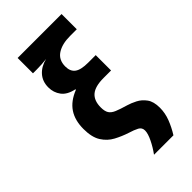

<svg xmlns="http://www.w3.org/2000/svg" viewBox="-284 -838 1097 1097"><g transform="rotate(-45 265.0 -289.0)"><path d="M262 182Q287 148 305.5 110Q324 72 324 48Q324 24 303.5 13Q283 2 247 -9Q207 -22 168.5 -42.5Q130 -63 105.5 -101.5Q81 -140 81 -207Q81 -277 112 -323.5Q143 -370 209 -396V-400Q155 -411 131 -443Q107 -475 107 -517Q107 -565 135.5 -597Q164 -629 213 -641Q174 -636 132 -636H102V-760H457V-637H403Q338 -637 299 -611.5Q260 -586 260 -533Q260 -493 285 -474.5Q310 -456 368 -456H429V-332H368Q300 -332 269 -305.5Q238 -279 238 -224Q238 -193 248.5 -176.5Q259 -160 284 -149.5Q309 -139 354 -126Q378 -119 406.5 -104.5Q435 -90 455.5 -62Q476 -34 476 16Q476 59 460 100.5Q444 142 419 182Z"/></g></svg>

Font: Noto Sans Mono Condensed Black
Style: Regular
Weight: 900
Width: 3
Designer: Monotype Design Team
Foundry: Monotype Imaging Inc.
Version: Version 2.014